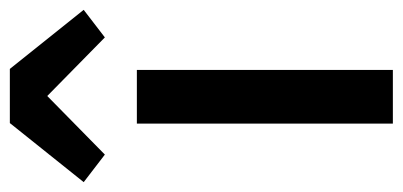

<svg xmlns="http://www.w3.org/2000/svg" viewBox="-275 -584 818 390"><g transform="rotate(-90 134.0 -389.0)"><path d="M78 0V-520H187V0ZM189 -778 309 -628 253 -585 134 -702 15 -585 -41 -628 79 -778Z"/></g></svg>

Font: IBM Plex Sans Thai Medm
Style: Regular
Weight: 500
Designer: Mike Abbink, Paul van der Laan, Pieter van Rosmalen, Ben Mitchell, Mark Frömberg
Foundry: Bold Monday
Version: Version 1.2